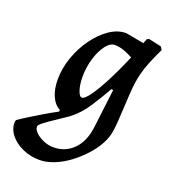

<svg xmlns="http://www.w3.org/2000/svg" viewBox="-210 -572 805 909"><g transform="rotate(20 192.5 -117.0)"><path d="M93 241Q46 241 5.5 222.5Q-35 204 -58 173.5Q-81 143 -78 108L-75 101Q-58 89 -30 71.5Q-2 54 32 33.5Q66 13 102 -6L103 -15Q75 -29 59.5 -64Q44 -99 44 -147Q44 -204 64 -260.5Q84 -317 117.5 -363Q151 -409 191.5 -436.5Q232 -464 274 -464L366 -447L375 -470L385 -475L449 -461L459 -446Q441 -409 426.5 -374Q412 -339 404 -308.5Q396 -278 393 -252Q390 -231 388 -198.5Q386 -166 384 -129.5Q382 -93 380 -61Q378 -29 375 -11Q371 23 352 58.5Q333 94 303 126.5Q273 159 238 185Q203 211 165 226Q127 241 93 241ZM134 162Q194 162 234.5 121Q275 80 284 7L308 -189L299 -191Q265 -132 241.5 -96Q218 -60 198.5 -39.5Q179 -19 158 -3Q131 16 100.5 36Q70 56 49 72Q28 88 28 96Q28 111 43.5 126Q59 141 83.5 151.5Q108 162 134 162ZM181 -105Q194 -105 218 -138Q242 -171 272.5 -229.5Q303 -288 335 -364Q322 -371 306 -378Q290 -385 274 -389Q258 -393 243 -393Q220 -393 198.5 -365Q177 -337 163.5 -292.5Q150 -248 150 -200Q150 -161 159 -133Q168 -105 181 -105Z"/></g></svg>

Font: Alegreya SemiBold
Style: Italic
Weight: 600
Italic angle: -7°
Designer: Juan Pablo del Peral
Foundry: Huerta Tipografica
Version: Version 2.009